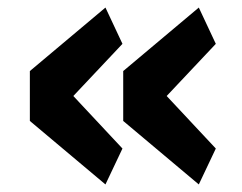

<svg xmlns="http://www.w3.org/2000/svg" viewBox="-20 -526 640 508"><path d="M259 -38 59 -206V-338L259 -506L304 -410L174 -272L304 -133ZM506 -38 306 -206V-338L506 -506L551 -410L421 -272L551 -133Z"/></svg>

Font: iA Writer Duo S
Style: Bold
Weight: 700
Designer: Mike Abbink, Paul van der Laan, Pieter van Rosmalen, Oliver Reichenstein
Foundry: Bold Monday and Information Architects Inc.
Version: Version 2.000